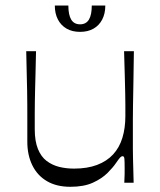

<svg xmlns="http://www.w3.org/2000/svg" viewBox="-20 -671 588 705"><path d="M238.4 14.9Q187.6 14.9 152.4 -5.8Q117.1 -26.4 98.7 -64.1Q80.3 -101.7 80.3 -150.4Q80.3 -195 80.3 -227Q80.3 -259 80.2 -285Q80.1 -311 79.6 -337.9Q79.1 -364.9 78.2 -398.9Q77.3 -433 76.3 -482.9H112.3Q111.3 -433.7 110.4 -400.7Q109.4 -367.7 108.9 -343.4Q108.4 -319.1 108 -298.3Q107.6 -277.4 107.6 -253.6Q107.6 -229.7 107.6 -196.3Q107.6 -152.6 119.3 -123.9Q131 -95.2 151.4 -79.9Q171.9 -64.6 197.4 -58.2Q223 -51.9 251.6 -51.9Q300.7 -51.9 336.6 -65.5Q372.6 -79.2 395.6 -104.3Q418.6 -129.4 429.4 -165Q440.3 -200.6 440.3 -244.3Q440.3 -267.9 440.3 -285.6Q440.3 -303.4 439.8 -325.9Q439.3 -348.4 438.4 -385.3Q437.4 -422.1 435.6 -482.9H471.6Q470.7 -411.3 469.8 -363.8Q468.9 -316.3 468.4 -285.7Q468 -255.1 467.9 -235Q467.9 -214.9 467.9 -199.2Q467.9 -183.6 467.9 -165.9Q467.9 -141.6 467.9 -123.6Q467.9 -105.6 468.4 -88.6Q468.9 -71.6 469.4 -50.7Q469.9 -29.9 470.7 0H436.4Q437.6 -17.3 437.6 -30.2Q437.7 -43.1 437.7 -52.7Q437.7 -80.4 436.7 -88.9Q435.7 -97.4 430.4 -97.4Q425.4 -97.4 421 -92.6Q416.6 -87.9 405.1 -71.3Q395 -56.3 374.6 -35.8Q354.1 -15.3 321.1 -0.2Q288 14.9 238.4 14.9ZM274 -554Q245.4 -554 224.8 -565.7Q204.1 -577.4 192.7 -599.3Q181.3 -621.1 181.3 -650.6H231Q231 -616.3 241.5 -599Q252 -581.7 274 -581.7Q296 -581.7 306.5 -599Q317 -616.3 317 -650.6H366.7Q366.7 -621.1 355.3 -599.3Q343.9 -577.4 323.2 -565.7Q302.6 -554 274 -554Z"/></svg>

Font: Ojuju ExtraLight
Style: Regular
Weight: 200
Designer: Chisaokwu Joboson, Mirko Velimirovic
Foundry: Udi Foundry
Version: Version 1.000